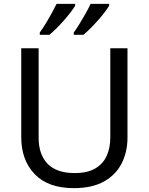

<svg xmlns="http://www.w3.org/2000/svg" viewBox="-20 -964 771 994"><path d="M640 -252Q640 -178 610 -118.5Q580 -59 518.5 -24.5Q457 10 362 10Q229 10 159.5 -62.5Q90 -135 90 -254V-714H180V-251Q180 -164 226.5 -116Q273 -68 367 -68Q432 -68 472.5 -91.5Q513 -115 532 -156.5Q551 -198 551 -252V-714H640ZM545 -934Q537 -921 522 -901Q507 -881 487.5 -859Q468 -837 448.5 -817.5Q429 -798 412 -784H362V-796Q376 -815 392 -841Q408 -867 423.5 -894.5Q439 -922 449 -944H545ZM369 -934Q361 -921 346 -901Q331 -881 311.5 -859Q292 -837 272.5 -817.5Q253 -798 236 -784H186V-796Q200 -815 216 -841Q232 -867 247 -894.5Q262 -922 273 -944H369Z"/></svg>

Font: Noto Sans Telugu
Style: Regular
Weight: 400
Designer: Jelle Bosma - Monotype Design Team
Foundry: Monotype Imaging Inc.
Version: Version 2.003